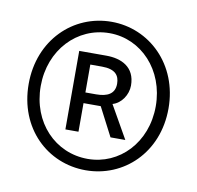

<svg xmlns="http://www.w3.org/2000/svg" viewBox="-57 -848 563 549"><g transform="rotate(10 224.5 -573.5)"><path d="M225 -358C335 -358 428 -444 428 -573C428 -701 335 -789 225 -789C114 -789 22 -701 22 -573C22 -444 114 -358 225 -358ZM225 -391C131 -391 57 -467 57 -573C57 -678 131 -756 225 -756C317 -756 391 -678 391 -573C391 -467 317 -391 225 -391ZM148 -463H186V-546H236L279 -463H322L268 -558C293 -565 311 -592 311 -619C311 -673 270 -691 227 -691H148ZM186 -577V-658H220C259 -658 271 -641 271 -617C271 -588 250 -577 217 -577Z"/></g></svg>

Font: Noto Sans JP Light
Style: Regular
Weight: 300
Designer: Ryoko NISHIZUKA (kana & ideographs); Paul D. Hunt (Latin, Greek & Cyrillic); Wenlong ZHANG (bopomofo); Sandoll Communica
Foundry: Adobe Systems Incorporated
Version: Version 1.004;PS 1.004;hotconv 1.0.82;makeotf.lib2.5.63406